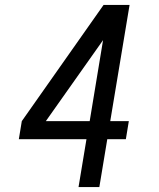

<svg xmlns="http://www.w3.org/2000/svg" viewBox="-20 -755 640 775"><path d="M297 0 329 -193H56L68 -266L398 -735H503L425 -266H500L488 -193H413L381 0ZM165 -266H342L396 -593Z"/></svg>

Font: Iosevka SS04 Extended Oblique
Style: Regular
Weight: 400
Width: 7
Italic angle: -9°
Monospace: yes
Designer: Belleve Invis
Foundry: Belleve Invis
Version: Version 19.0.0; ttfautohint (v1.8.4)